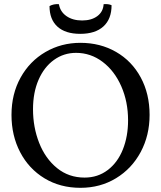

<svg xmlns="http://www.w3.org/2000/svg" viewBox="-20 -890 771 919"><path d="M35 -340Q35 -440 78.5 -518.5Q122 -597 197.5 -641Q273 -685 365 -685Q460 -685 535.5 -641.5Q611 -598 653.5 -519.5Q696 -441 696 -340Q696 -242 653.5 -162.5Q611 -83 535.5 -37Q460 9 365 9Q268 9 193 -36.5Q118 -82 76.5 -161.5Q35 -241 35 -340ZM593 -314Q593 -403 560.5 -477Q528 -551 471 -594Q414 -637 344 -637Q285 -637 238 -603Q191 -569 164.5 -508Q138 -447 138 -367Q138 -281 167.5 -206Q197 -131 253 -85.5Q309 -40 385 -40Q448 -40 495.5 -76Q543 -112 568 -174.5Q593 -237 593 -314ZM364 -728Q293 -728 255 -762.5Q217 -797 217 -861Q237 -872 262 -870Q268 -834 298 -813Q328 -792 373 -792Q418 -792 446 -813Q474 -834 476 -870Q499 -872 514 -865Q514 -799 475 -763.5Q436 -728 364 -728Z"/></svg>

Font: Vollkorn SC
Style: Regular
Weight: 400
Designer: Friedrich Althausen
Foundry: Friedrich Althausen
Version: Version 4.015